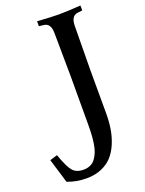

<svg xmlns="http://www.w3.org/2000/svg" viewBox="-384 -819 895 1189"><g transform="rotate(-20 63.5 -224.5)"><path d="M160.2 -727.5Q208.5 -727.5 302.7 -733.9V-701.2L272.5 -697.8Q226.6 -692.9 226.6 -625.5Q223.6 -401.9 223.6 -339.4L224.1 -52.2Q224.1 3.4 216.1 51.8Q208 100.1 189.5 143.8Q170.9 187.5 142.8 218.3Q114.7 249 71.8 267.1Q28.8 285.2 -25.4 285.2Q-93.8 285.2 -151.9 262.2Q-155.8 249.5 -172.1 195.3Q-188.5 141.1 -200.2 102.5L-150.9 87.4Q-121.1 171.9 -97.2 200.2Q-73.2 228.5 -25.4 228.5Q0 228.5 19.8 219.2Q39.6 210 52.5 192.1Q65.4 174.3 74.2 152.3Q83 130.4 87.6 100.3Q92.3 70.3 94 41.3Q95.7 12.2 95.7 -23.9Q96.2 -276.4 96.2 -340.3L93.3 -625.5Q93.3 -660.6 82 -678Q70.8 -695.3 47.9 -697.8L17.1 -701.2V-733.9Q112.3 -727.5 160.2 -727.5Z"/></g></svg>

Font: Flanker
Style: Bold
Weight: 700
Designer: Flanker
Foundry: Flanker
Version: Version 2.021